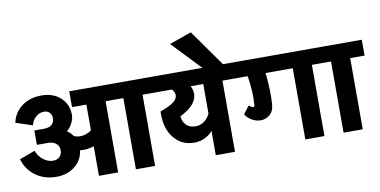

<svg xmlns="http://www.w3.org/2000/svg" viewBox="-82 -1139 2736 1381"><g transform="rotate(-10 1286.0 -448.0)"><path d="M540 2.9V-212.9Q492.7 -196.3 438 -201.2Q428.7 -130.4 374 -86.7Q319.3 -43 237.8 -43Q150.9 -43 86.9 -89.8Q22.9 -136.7 2 -212.9L115.2 -254.9Q130.4 -213.4 164.1 -187.3Q197.8 -161.1 235.8 -161.1Q264.6 -161.1 282.7 -179Q300.8 -196.8 300.8 -225.1Q300.8 -258.8 278.3 -276.4Q255.9 -293.9 217.8 -293.9H139.2V-398.9H209Q248 -398.9 267.1 -416.7Q286.1 -434.6 286.1 -461.9Q286.1 -487.8 271 -503.9Q255.9 -520 231.9 -520Q196.8 -520 170.2 -496.8Q143.6 -473.6 136.2 -437L14.2 -477.1Q28.8 -549.3 87.9 -593.8Q147 -638.2 232.9 -638.2Q317.4 -638.2 371.1 -589.1Q424.8 -540 424.8 -462.9Q424.8 -434.1 408.9 -403.1Q393.1 -372.1 368.2 -352.1Q394 -337.4 411.1 -311Q431.2 -300.8 457 -300.8Q501.5 -300.8 540 -329.1V-517.1H435.1V-632.8H1055.2V-517.1H950.2V2.9H810.1V-517.1H680.2V2.9Z M984.4 -632.8H1638.7V-517.1H1533.7V2.9H1393.6V-174.8Q1370.1 -146.5 1334.2 -129.6Q1298.3 -112.8 1258.3 -112.8Q1165 -112.8 1108.4 -183.8Q1051.8 -254.9 1056.6 -376Q1125.5 -400.4 1155 -423.1Q1184.6 -445.8 1184.6 -472.2Q1184.6 -495.6 1165.5 -517.1H984.4ZM1287.6 -227.1Q1321.3 -227.1 1348.9 -246.1Q1376.5 -265.1 1393.6 -300.8V-517.1H1301.8Q1316.4 -488.3 1316.4 -460Q1316.4 -378.4 1191.4 -316.9Q1195.3 -276.4 1219.7 -251.7Q1244.1 -227.1 1287.6 -227.1Z M1493.7 -542 1208.5 -841.8 1369.6 -898.9 1583.5 -597.2Z M1601.1 -632.8H2292V-517.1H2187V2.9H2047.4V-517.1H1849.1Q1863.3 -375 1855.5 -283.2Q1851.6 -236.3 1822.3 -212.2Q1793 -188 1755.4 -188Q1724.1 -188 1693.1 -205.3Q1662.1 -222.7 1645 -251L1688 -308.1Q1710.9 -291 1720.2 -291Q1727.5 -291 1729 -303.2Q1737.8 -390.1 1718.3 -517.1H1601.1Z M2326.7 2.9V-517.1H2221.7V-632.8H2571.8V-517.1H2466.8V2.9Z"/></g></svg>

Font: LT Superior
Style: Bold
Weight: 400
Designer: Daniel Lyons
Foundry: LyonsType
Version: Version 1.000